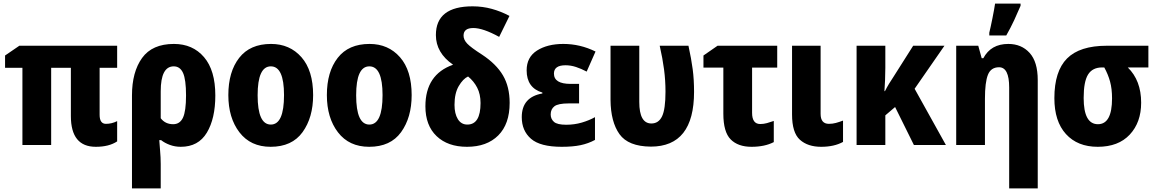

<svg xmlns="http://www.w3.org/2000/svg" viewBox="-20 -802 6395 1062"><path d="M566 -117Q531 -117 531 -167V-427H628V-549H87L8 -495V-427H104V0H263V-427H372V-160Q372 10 510 10Q583 10 628 -20V-132Q598 -117 566 -117Z M941 -435Q976 -435 992.5 -398.5Q1009 -362 1009 -274Q1009 -187 992 -151Q975 -115 938 -115Q894 -115 869 -148V-297Q869 -435 941 -435ZM1171 -274Q1171 -413 1108.5 -486Q1046 -559 942 -559Q822 -559 766 -481.5Q710 -404 710 -274V240H869V105Q869 70 865.5 31Q862 -8 861 -27H871Q891 -11 919.5 -0.5Q948 10 980 10Q1077 10 1124 -68Q1171 -146 1171 -274Z M1712 -276Q1712 -412 1647.5 -485.5Q1583 -559 1479 -559Q1363 -559 1303 -482Q1243 -405 1243 -276Q1243 -150 1304.5 -70Q1366 10 1477 10Q1595 10 1653.5 -71Q1712 -152 1712 -276ZM1405 -275Q1405 -435 1478 -435Q1551 -435 1551 -276Q1551 -113 1478 -113Q1405 -113 1405 -275Z M2257 -276Q2257 -412 2192.5 -485.5Q2128 -559 2024 -559Q1908 -559 1848 -482Q1788 -405 1788 -276Q1788 -150 1849.5 -70Q1911 10 2022 10Q2140 10 2198.5 -71Q2257 -152 2257 -276ZM1950 -275Q1950 -435 2023 -435Q2096 -435 2096 -276Q2096 -113 2023 -113Q1950 -113 1950 -275Z M2594 -767Q2391 -767 2391 -608Q2391 -510 2486 -444Q2333 -390 2333 -214Q2333 -108 2395 -49Q2457 10 2563 10Q2673 10 2736 -53Q2799 -116 2799 -233Q2799 -322 2762 -385Q2725 -448 2646 -500Q2585 -539 2564.5 -560.5Q2544 -582 2544 -605Q2544 -647 2598 -647Q2652 -647 2741 -598L2798 -714Q2751 -739 2700 -753Q2649 -767 2594 -767ZM2569 -379Q2601 -353 2619.5 -317Q2638 -281 2638 -232Q2638 -113 2565 -113Q2531 -113 2512.5 -143Q2494 -173 2494 -222Q2494 -286 2517.5 -326Q2541 -366 2569 -379Z M3183 -338H3136Q3044 -338 3044 -395Q3044 -441 3108 -441Q3137 -441 3166 -431.5Q3195 -422 3225 -406L3274 -517Q3189 -559 3096 -559Q3008 -559 2950.5 -522.5Q2893 -486 2893 -413Q2893 -316 2980 -290V-285Q2866 -265 2866 -154Q2866 -79 2917 -34.5Q2968 10 3087 10Q3148 10 3191 1Q3234 -8 3271 -28V-154Q3239 -136 3198 -124Q3157 -112 3112 -112Q3062 -112 3044 -128Q3026 -144 3026 -169Q3026 -198 3046.5 -214Q3067 -230 3126 -230H3183Z M3580 9Q3819 9 3819 -294Q3819 -362 3811.5 -419Q3804 -476 3788 -549H3629Q3645 -479 3653 -418Q3661 -357 3661 -295Q3661 -198 3642 -158.5Q3623 -119 3583 -119Q3516 -119 3516 -238V-549H3357V-249Q3358 -128 3406.5 -60Q3455 8 3580 9Z M4279 -549H3949L3871 -495V-428H3981V-173Q3981 -72 4021.5 -31Q4062 10 4137 10Q4210 10 4260 -16V-133Q4240 -126 4222 -121Q4204 -116 4185 -116Q4140 -116 4140 -178V-428H4279Z M4519 -549H4361V-169Q4361 -68 4404.5 -29Q4448 10 4522 10Q4594 10 4643 -17V-135Q4622 -127 4603.5 -122Q4585 -117 4565 -117Q4519 -117 4519 -172Z M5204 -549H5031L4922 -377Q4909 -358 4897 -338Q4885 -318 4875 -298H4872Q4874 -327 4875.5 -359.5Q4877 -392 4877 -427V-549H4718V0H4877V-164L4931 -210L5035 0H5212L5039 -311Z M5557 -559Q5461 -559 5419 -480H5410L5391 -549H5269V0H5428V-256Q5428 -347 5444.5 -388.5Q5461 -430 5506 -430Q5562 -430 5562 -318V240H5720V-359Q5720 -460 5675 -509.5Q5630 -559 5557 -559ZM5452 -606H5546Q5570 -648 5589.5 -690Q5609 -732 5625 -770V-782H5484Q5480 -754 5469.5 -701.5Q5459 -649 5452 -621Z M6292 -234Q6292 -357 6218 -429H6332V-549H6102Q5952 -549 5882 -478.5Q5812 -408 5812 -259Q5812 -131 5876 -60.5Q5940 10 6052 10Q6166 10 6229 -57.5Q6292 -125 6292 -234ZM5974 -260Q5974 -351 5998.5 -390Q6023 -429 6076 -429H6088Q6109 -391 6120 -351Q6131 -311 6131 -258Q6131 -115 6053 -115Q5974 -115 5974 -260Z"/></svg>

Font: Noto Sans Display SemiCondensed Extra
Style: Regular
Weight: 800
Width: 4
Designer: Monotype Design Team
Foundry: Monotype Imaging Inc.
Version: Version 1.900